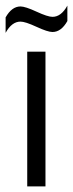

<svg xmlns="http://www.w3.org/2000/svg" viewBox="-42 -664 260 684"><path d="M198 -589Q176 -550 145 -550Q128 -550 88 -568.5Q48 -587 31 -587Q0 -587 -22 -547V-602Q0 -641 31 -641Q48 -641 88 -622.5Q128 -604 145 -604Q176 -604 198 -644ZM55 0V-480H120V0Z"/></svg>

Font: Glametrix
Style: Regular
Weight: 500
Designer: gluk
Foundry: gluk
Version: Version 0.40